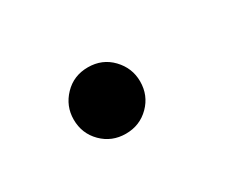

<svg xmlns="http://www.w3.org/2000/svg" viewBox="-38 -479 354 296"><g transform="rotate(-30 139.0 -331.0)"><path d="M184.1 -331.1Q184.1 -306.2 167 -289.1Q149.9 -272 125 -272Q100.1 -272 83 -289.1Q65.9 -306.2 65.9 -331.1Q65.9 -355 82.8 -372.6Q99.6 -390.1 125 -390.1Q150.4 -390.1 167.2 -372.6Q184.1 -355 184.1 -331.1Z"/></g></svg>

Font: Liberation Serif
Style: Regular
Weight: 400
Designer: Steve Matteson
Foundry: Ascender Corporation
Version: Version 2.1.5